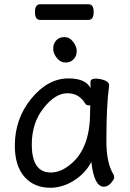

<svg xmlns="http://www.w3.org/2000/svg" viewBox="-20 -862 615 906"><path d="M217 24Q141 24 95.5 -27.5Q50 -79 50 -175Q50 -302 128 -397Q206 -492 303 -492Q385 -492 407 -446V-475Q407 -491 432 -491Q452 -491 473.5 -483Q495 -475 495 -458Q482 -368 482 -195Q482 -92 516 -38Q519 -32 519 -25Q519 -16 504 1.5Q489 19 470 19Q424 19 411 -98Q383 -44 329 -10Q275 24 217 24ZM220 -48Q262 -48 303 -79Q405 -153 405 -330L406 -365H397Q388 -365 383 -372Q354 -422 298 -422Q241 -422 185.5 -352Q130 -282 130 -180Q130 -48 220 -48ZM342 -621Q342 -598 327.5 -582.5Q313 -567 289 -567Q265 -567 248 -588.5Q231 -610 231 -633Q231 -655 245 -671Q259 -687 284 -687Q308 -687 325 -665Q342 -643 342 -621ZM169 -768Q145 -768 145 -805Q145 -842 170 -842H398Q422 -842 422 -805Q422 -768 397 -768Z"/></svg>

Font: LXGW WenKai TC
Style: Bold
Weight: 700
Designer: LXGW / Fontworks Inc.
Foundry: LXGW / Fontworks Inc.
Version: Version 1.330;April 28, 2024